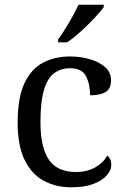

<svg xmlns="http://www.w3.org/2000/svg" viewBox="-20 -786 532 816"><path d="M283 10Q217 10 165.5 -18Q114 -46 84.5 -106.5Q55 -167 55 -265Q55 -372 84.5 -433.5Q114 -495 164.5 -520.5Q215 -546 278 -546Q320 -546 360 -535Q400 -524 426 -501.5Q452 -479 452 -444Q452 -410 429.5 -395.5Q407 -381 363 -381Q363 -428 345.5 -462Q328 -496 278 -496Q240 -496 211.5 -476Q183 -456 167.5 -406Q152 -356 152 -266Q152 -160 187.5 -107.5Q223 -55 303 -55Q350 -55 384.5 -74.5Q419 -94 436 -125Q453 -111 453 -86Q453 -63 434 -41Q415 -19 377.5 -4.5Q340 10 283 10ZM227 -619Q249 -648 273.5 -690Q298 -732 314 -766H421V-756Q409 -739 382 -710Q355 -681 323.5 -652.5Q292 -624 265 -606H227Z"/></svg>

Font: Noto Serif Khitan Small Script
Style: Regular
Weight: 400
Designer: LIU Zhao, ZHANG Congyu, Kushim JIANG
Foundry: Guyu Beijing Co. Ltd.
Version: Version 1.000; ttfautohint (v1.8.4.7-5d5b)